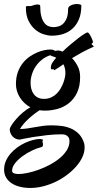

<svg xmlns="http://www.w3.org/2000/svg" viewBox="-45 -637 480 942"><path d="M366.2 61Q368.7 67.9 369.4 74Q370.1 80.1 370.1 86.9Q370.1 109.9 359.4 133.3Q348.6 156.7 329.6 178.7Q310.5 200.7 284.9 220.2Q259.3 239.7 229.5 254.2Q199.7 268.6 167.5 276.9Q135.3 285.2 103 285.2Q76.7 285.2 53.5 279.5Q30.3 273.9 12.9 262.7Q-4.4 251.5 -14.6 234.6Q-24.9 217.8 -24.9 194.8Q-24.9 172.4 -16.1 152.6Q-7.3 132.8 7.1 116.2Q21.5 99.6 40 86.2Q58.6 72.8 78.4 63.7Q98.1 54.7 117.2 49.8Q136.2 44.9 151.9 44.9Q160.2 45.9 163.1 47.1Q166 48.3 166 49.8Q166 51.3 164.6 53.5Q163.1 55.7 163.1 57.1Q164.1 60.1 165 64Q166 67.9 166 71.8Q166 76.7 164.3 80.3Q162.6 84 157.2 85Q136.7 89.8 112.1 101.6Q87.4 113.3 65.7 129.2Q43.9 145 29.3 163.3Q14.6 181.6 14.2 200.2Q14.2 209 22.5 212.9Q30.8 216.8 45.9 216.8Q64.5 216.8 90.3 211.4Q116.2 206.1 144 196Q171.9 186 199 171.6Q226.1 157.2 247.8 139.2Q269.5 121.1 282.7 100.1Q295.9 79.1 295.9 55.2Q295.9 43.5 291.3 36.9Q286.6 30.3 280.5 26.9Q274.4 23.4 267.8 22.7Q261.2 22 256.8 22Q222.2 22 186 26.1Q149.9 30.3 120.4 34.9Q90.8 39.6 71.8 43.7Q52.7 47.9 51.8 47.9Q41 47.9 32 43.5Q22.9 39.1 16.6 32.2Q10.3 25.4 6.6 16.4Q2.9 7.3 2.9 -2Q2.9 -9.3 11.7 -23.2Q20.5 -37.1 34.7 -53.2Q48.8 -69.3 67.1 -85Q85.4 -100.6 104 -110.8Q87.4 -119.6 74.2 -132.3Q61 -145 52 -159.7Q43 -174.3 38.1 -190.7Q33.2 -207 33.2 -224.1Q33.2 -257.3 42.5 -283Q51.8 -308.6 66.9 -327.6Q82 -346.7 100.8 -359.4Q119.6 -372.1 138.2 -379.9Q156.7 -387.7 173.3 -390.9Q189.9 -394 201.2 -394Q210.9 -394 216.8 -391.8Q222.7 -389.6 225.1 -387.2Q229 -388.2 233.2 -388.7Q237.3 -389.2 242.2 -389.2Q249 -389.2 262.2 -383.8Q280.3 -401.4 300.8 -418.7Q321.3 -436 338.9 -449.5Q356.4 -462.9 369.1 -470.7Q381.8 -478.5 384.8 -478Q389.2 -477.1 393.8 -470Q398.4 -462.9 402.6 -454.6Q406.7 -446.3 409.2 -438.7Q411.6 -431.2 411.1 -429.2Q410.2 -426.8 407.5 -425Q404.8 -423.3 404.8 -421.9Q403.8 -418.5 413.1 -412.1Q414.1 -410.6 414.6 -410.4Q415 -410.2 415 -409.2Q414.6 -407.7 409.2 -405.3Q403.8 -402.8 391.4 -397.2Q378.9 -391.6 358.9 -380.9Q338.9 -370.1 309.1 -352.1H308.1Q324.7 -335 336.4 -311.8Q348.1 -288.6 348.1 -259.8Q348.1 -212.9 332.5 -181.2Q316.9 -149.4 292 -130.1Q267.1 -110.8 236.3 -102.5Q205.6 -94.2 175.8 -94.2Q168.5 -94.2 161.9 -94.7Q155.3 -95.2 148.9 -96.2Q137.7 -88.9 123.5 -78.1Q109.4 -67.4 95.7 -54.7Q82 -42 70.6 -28.8Q59.1 -15.6 53.2 -3.9Q72.8 -4.4 90.8 -7.1Q108.9 -9.8 127.2 -13.2Q145.5 -16.6 165 -19.3Q184.6 -22 207 -22Q230.5 -22 254.4 -19.3Q278.3 -16.6 300 -7.8Q321.8 1 339.1 17.3Q356.4 33.7 366.2 61ZM206.1 -316.9Q207.5 -323.2 214.4 -333Q221.2 -342.8 231 -354Q221.2 -358.4 213.1 -360.6Q205.1 -362.8 202.1 -366.2Q179.2 -358.9 161.1 -344.5Q143.1 -330.1 130.6 -311.8Q118.2 -293.5 111.6 -272.2Q105 -251 105 -230Q105 -214.8 108.6 -200.9Q112.3 -187 120.1 -176Q127.9 -165 140.4 -158.4Q152.8 -151.9 170.9 -151.9Q190.4 -151.9 205.8 -158.9Q221.2 -166 232.9 -177.5Q244.6 -189 252.7 -203.1Q260.7 -217.3 265.9 -231.2Q271 -245.1 273.4 -257.3Q275.9 -269.5 275.9 -276.9Q275.9 -291 273.2 -302.2Q270.5 -313.5 266.1 -321.8Q256.3 -314.5 245.8 -307.6Q235.4 -300.8 224.1 -293.9Q223.1 -293 221.2 -293Q219.7 -293.9 219 -295.4Q218.3 -296.9 215.8 -297.9Q214.4 -297.9 212.4 -296.9Q210.4 -295.9 208 -296.9Q205.6 -297.9 204.6 -301.8Q203.6 -305.7 206.1 -316.9ZM82 -602.1Q82 -606 85 -606.7Q87.9 -607.4 92.5 -607.4Q97.2 -607.4 102.5 -607.2Q107.9 -606.9 112.3 -608.9Q117.2 -611.3 124 -613Q130.9 -614.7 137 -615Q143.1 -615.2 147.5 -613.8Q151.9 -612.3 152.3 -607.9Q152.3 -577.6 157.5 -557.9Q162.6 -538.1 171.6 -525.9Q180.7 -513.7 192.4 -508.8Q204.1 -503.9 217.3 -503.9Q228.5 -503.9 241.2 -507.3Q253.9 -510.7 264.4 -520.3Q274.9 -529.8 282 -547.1Q289.1 -564.5 289.1 -592.3Q289.1 -603 299.3 -608.9Q309.6 -614.7 321.5 -616.5Q333.5 -618.2 343.8 -616.2Q354 -614.3 354 -609.9Q354 -570.3 342.3 -542.5Q330.6 -514.6 310.8 -496.6Q291 -478.5 264.6 -470.2Q238.3 -461.9 209 -461.9Q190.9 -461.9 168.7 -469Q146.5 -476.1 127.2 -492.4Q107.9 -508.8 94.7 -535.6Q81.5 -562.5 82 -602.1Z"/></svg>

Font: Oregano
Style: Regular
Weight: 400
Version: Version 1.000